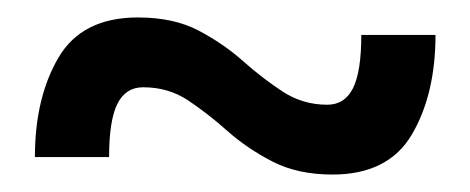

<svg xmlns="http://www.w3.org/2000/svg" viewBox="-20 -451 539 220"><path d="M394 -411H479Q479 -343 452 -297Q425 -251 361 -251Q321 -251 292 -266Q263 -281 240.5 -301Q218 -321 195.5 -336Q173 -351 144 -351Q124 -351 114.5 -332Q105 -313 105 -271H20Q20 -339 47 -385Q74 -431 138 -431Q179 -431 207.5 -416Q236 -401 258.5 -381Q281 -361 304 -346Q327 -331 355 -331Q375 -331 384.5 -350Q394 -369 394 -411Z"/></svg>

Font: Faculty Glyphic
Style: Regular
Weight: 400
Designer: Koto Studio, Dylan Young
Foundry: Koto Studio
Version: Version 1.004; ttfautohint (v1.8.4.7-5d5b)